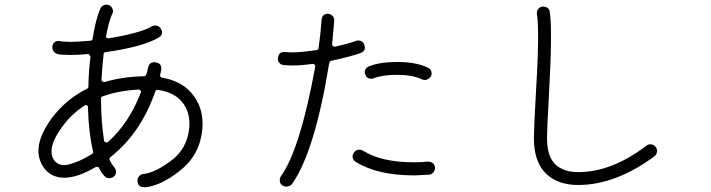

<svg xmlns="http://www.w3.org/2000/svg" viewBox="-20 -781 3040 821"><path d="M595 19Q569 19 568 -7Q567 -18 574.5 -27Q582 -36 593 -37Q640 -41 710 -92.5Q780 -144 789 -232Q796 -302 756 -348Q722 -387 654 -397Q646 -397 644 -390Q582 -211 452 -109Q446 -104 449 -97Q458 -78 468 -66Q476 -58 476 -46Q476 -34 467.5 -26.5Q459 -19 447 -19Q435 -19 427 -28Q414 -41 403 -63Q401 -67 397 -68L390 -67Q328 -31 284 -24Q271 -21 256 -21Q195 -21 164 -69Q111 -152 201 -275Q262 -357 353 -402Q358 -405 358 -411Q359 -476 367 -539Q361 -550 357 -550Q319 -546 280.5 -546Q242 -546 226 -550Q213 -554 208 -563Q203 -572 204 -584Q209 -606 232 -606Q250 -602 281 -602Q312 -602 367 -607Q374 -607 376 -615Q389 -699 409 -744Q417 -761 435 -761Q440 -761 446 -759Q456 -755 461 -743.5Q466 -732 460 -722Q445 -688 434 -628Q432 -622 436 -619.5Q440 -617 444 -617Q578 -639 629 -668Q637 -672 643 -672Q660 -672 668 -658Q682 -634 658 -620Q589 -580 431 -558Q423 -556 423 -549Q417 -498 414 -440Q414 -435 418 -432L427 -430Q502 -453 596 -455Q602 -455 605.5 -462.5Q609 -470 613.5 -492.5Q618 -515 641 -515Q645 -515 647 -514Q674 -509 669 -480Q669 -477 667 -470.5Q665 -464 664.5 -461Q664 -458 666 -453.5Q668 -449 673 -449Q754 -435 798 -384Q854 -320 845 -226Q834 -118 750 -51.5Q666 15 598 20ZM347 -332 342 -330Q286 -294 246 -239Q179 -148 210 -98Q225 -75 256 -75Q261 -75 271 -77Q321 -89 374 -123Q380 -126 378 -133Q359 -213 356 -323Q356 -329 351 -331ZM572 -398Q485 -393 419 -369Q412 -367 412 -360Q412 -260 425 -180Q427 -173 433 -172Q439 -171 442 -174Q532 -255 582 -385Q584 -391 580.5 -394.5Q577 -398 572 -398Z M1204 17Q1195 17 1186.5 11Q1178 5 1176.5 -6Q1175 -17 1181 -27Q1263 -141 1328 -496Q1329 -500 1325.5 -504Q1322 -508 1318 -508Q1270 -501 1229 -501Q1214 -501 1192 -503Q1181 -504 1173.5 -513.5Q1166 -523 1169 -535Q1172 -559 1196 -559Q1216 -557 1230 -557Q1266 -557 1334 -567Q1342 -569 1342 -574Q1351 -637 1355 -695Q1357 -722 1382 -722Q1393 -722 1402 -712.5Q1411 -703 1409 -693Q1408 -670 1400 -593Q1400 -589 1403 -584L1412 -581Q1469 -594 1502 -606Q1508 -608 1511 -608Q1531 -608 1538 -589Q1547 -563 1521 -554Q1479 -539 1396 -521Q1390 -519 1388 -513Q1326 -131 1228 7Q1218 17 1204 17ZM1752 -31Q1593 -31 1501 -89Q1490 -96 1488 -107Q1486 -118 1493 -128Q1501 -141 1517 -141Q1524 -141 1532 -137Q1610 -87 1751 -87Q1783 -87 1808 -90Q1836 -90 1840 -66Q1841 -54 1833.5 -44.5Q1826 -35 1815 -34Q1765 -31 1752 -31ZM1796 -439Q1790 -439 1784 -442Q1743 -461 1678 -461Q1615 -461 1577 -446Q1571 -444 1568 -444Q1549 -444 1542 -462Q1537 -473 1542 -483Q1547 -493 1559 -498Q1606 -516 1679 -516Q1759 -516 1809 -492Q1819 -488 1823.5 -477.5Q1828 -467 1823 -455Q1812 -439 1796 -439Z M2452 10Q2397 10 2356 -10Q2263 -55 2263 -190Q2263 -231 2271 -372Q2288 -647 2276 -721Q2274 -732 2280.5 -741.5Q2287 -751 2300 -753Q2328 -753 2331 -729Q2343 -650 2327 -370Q2319 -229 2319 -189Q2319 -89 2381 -60Q2409 -45 2452 -45Q2596 -45 2744 -158Q2751 -164 2761 -164Q2774 -164 2782.5 -154Q2791 -144 2789.5 -132.5Q2788 -121 2779 -113Q2612 10 2452 10Z"/></svg>

Font: Shin Retro Maru Gothic Regular
Style: Regular
Weight: 400
Designer: Iose
Foundry: Typographish
Version: Version 1.002